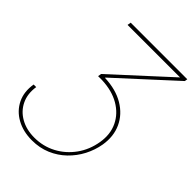

<svg xmlns="http://www.w3.org/2000/svg" viewBox="-277 -848 1183 1183"><g transform="rotate(45 314.0 -256.5)"><path d="M-7.3 -35.2H15.1Q4.9 31.2 29.5 83Q54.2 134.8 106 164.1Q157.7 193.4 227.1 193.4Q303.2 193.4 367.9 159.2Q432.6 125 476.3 64.2Q520 3.4 532.7 -75.2Q545.4 -152.8 516.1 -214.1Q486.8 -275.4 423.6 -312.3Q360.4 -349.1 271 -352.5H236.8L240.7 -375L599.6 -704.1H142.1L146 -727.5H639.2L636.2 -709L274.9 -377.9V-375Q372.6 -371.1 440.2 -330.8Q507.8 -290.5 538.3 -224.1Q568.8 -157.7 555.2 -75.2Q545.4 -18.1 518.3 34.2Q491.2 86.4 448.7 127.4Q406.2 168.5 350.6 192.1Q294.9 215.8 228 215.8Q151.4 215.8 93.8 183.8Q36.1 151.9 8.3 95.2Q-19.5 38.6 -7.3 -35.2Z"/></g></svg>

Font: Inter Display Thin
Style: Italic
Weight: 100
Italic angle: -9.39999°
Designer: Rasmus Andersson
Foundry: rsms
Version: Version 4.000;git-a52131595